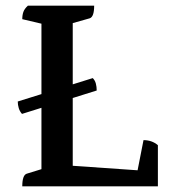

<svg xmlns="http://www.w3.org/2000/svg" viewBox="-20 -661 619 681"><path d="M59 0Q59 -40 75 -45L127 -61V-577L59 -593Q59 -608 63 -619Q67 -630 79 -641H314Q314 -601 298 -596L238 -579V-73L468 -57L489 -164Q519 -164 540 -146V0ZM43 -301 309 -384Q317 -376 320 -364.5Q323 -353 323 -340L58 -257Q50 -266 46.5 -277.5Q43 -289 43 -301Z"/></svg>

Font: Petrona SemiBold
Style: Regular
Weight: 600
Designer: Ringo R. Seeber
Foundry: Ringo R. Seeber
Version: Version 2.001; ttfautohint (v1.8.3)